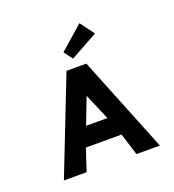

<svg xmlns="http://www.w3.org/2000/svg" viewBox="-80 -436 454 500"><g transform="rotate(-20 147.0 -185.5)"><path d="M128 -314 146 -290 222 -332 193 -371ZM174 -266H119L15 0H78L98 -61H197L216 0H281ZM177 -114H118L146 -187Z"/></g></svg>

Font: Hussar Tani
Style: Dwa
Weight: 700
Foundry: Cannot Into Space Fonts
Version: Version 0.92